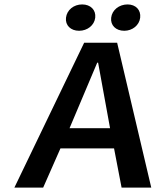

<svg xmlns="http://www.w3.org/2000/svg" viewBox="-20 -847 748 867"><path d="M541 -708C578 -708 609 -733 613 -767C617 -802 593 -827 556 -827C518 -827 486 -802 482 -767C478 -733 503 -708 541 -708ZM337 -708C375 -708 406 -733 410 -767C414 -802 389 -827 351 -827C313 -827 282 -802 278 -767C274 -733 299 -708 337 -708ZM294 -268 419 -564H423L477 -268ZM529 0H663L509 -654H360L45 0H175L253 -177H495Z"/></svg>

Font: Falling Sky
Style: ExtObl
Weight: 400
Designer: Paul D. Hunt
Foundry: Adobe Systems Incorporated
Version: Version 1.02